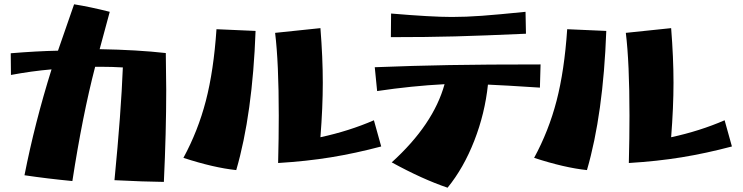

<svg xmlns="http://www.w3.org/2000/svg" viewBox="-20 -816 3458 894"><path d="M513 23Q544 -295 552 -502Q501 -505 454 -505H423Q364 -278 317 27Q202 16 94 0Q142 -244 220 -493Q127 -485 31 -467L30 -568Q151 -578 250 -580Q283 -677 325 -796Q400 -784 491 -761L444 -587Q619 -584 752 -569Q754 -453 754 -397Q754 -202 743 31Q651 30 513 23Z M1278 -277Q1278 -524 1261 -663L1472 -685Q1483 -547 1483 -431Q1483 -317 1472 -177Q1606 -206 1721 -256L1755 -134Q1634 -102 1520.5 -83.5Q1407 -65 1275 -57Q1278 -173 1278 -277ZM834 -81Q902 -206 938.5 -346.5Q975 -487 988 -680L1170 -672Q1156 -285 1080 -24Q975 -35 834 -81Z M2084 -737Q2149 -737 2224 -742.5Q2299 -748 2427 -761L2429 -659Q2229 -650 2099 -646.5Q1969 -643 1800 -643L1801 -753Q1989 -737 2084 -737ZM1804 -60Q1998 -236 2050 -424Q1897 -416 1736 -392L1725 -503Q1903 -510 2072 -513Q2241 -516 2497 -516L2494 -408Q2326 -419 2252 -422Q2238 -288 2188.5 -161Q2139 -34 2064 58Q1946 18 1804 -60Z M2911 -277Q2911 -524 2894 -663L3105 -685Q3116 -547 3116 -431Q3116 -317 3105 -177Q3239 -206 3354 -256L3388 -134Q3267 -102 3153.5 -83.5Q3040 -65 2908 -57Q2911 -173 2911 -277ZM2467 -81Q2535 -206 2571.5 -346.5Q2608 -487 2621 -680L2803 -672Q2789 -285 2713 -24Q2608 -35 2467 -81Z"/></svg>

Font: Otomanopee
Style: Regular
Weight: 400
Designer: Das Ende der Wildnis
Foundry: Gutenberg Labo
Version: Version 3.000